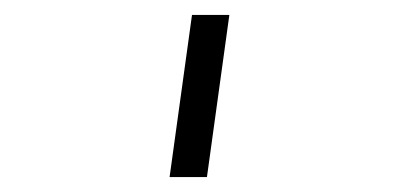

<svg xmlns="http://www.w3.org/2000/svg" viewBox="-20 -700 540 257"><path d="M287 -680 257 -463H207L237 -680Z"/></svg>

Font: Lekton
Style: Italic
Weight: 400
Italic angle: -9.3°
Designer: Paolo Mazzetti, Luciano Perondi, Raffaele Flato, Elena Papassissa, Emilio Macchia, Michela Povoleri, Tobias Seemiller, R
Version: Version 3.000